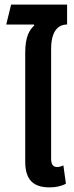

<svg xmlns="http://www.w3.org/2000/svg" viewBox="-20 -801 322 830"><path d="M194 9C221 9 246 4 265 -7L254 -86C246 -82 236 -79 228 -79C209 -79 201 -90 201 -116V-589C201 -669 233 -695 270 -695V-781H28L7 -695H127L128 -691C108 -672 89 -644 89 -573V-102C89 -22 126 9 194 9Z"/></svg>

Font: Noto Sans Thai UI ExtCond SemBd
Style: Regular
Weight: 600
Width: 2
Designer: Monotype Design Team
Foundry: Monotype Imaging Inc.
Version: Version 2.000